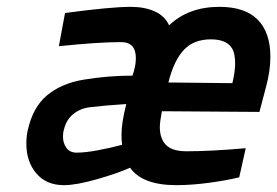

<svg xmlns="http://www.w3.org/2000/svg" viewBox="-20 -530 810 561"><path d="M57 -110Q57 -132 61 -149Q76 -217 117.5 -251.5Q159 -286 223 -297Q295 -309 367 -309Q377 -337 377 -360Q377 -407 334 -407Q267 -407 152 -395L170 -492Q304 -510 362 -510Q403 -510 432.5 -496.5Q462 -483 474 -456Q531 -510 621 -510Q696 -510 733 -472.5Q770 -435 770 -364Q770 -322 757 -275L738 -203L453 -205Q447 -173 447 -159Q447 -125 465 -106.5Q483 -88 525 -88Q597 -88 698 -97L679 -12Q643 -3 591.5 4Q540 11 495 11Q396 11 360 -40Q325 -24 264 -6.5Q203 11 167 11Q115 11 86 -23.5Q57 -58 57 -110ZM667 -344Q667 -356 666 -361Q662 -415 596 -415Q546 -415 517 -384Q488 -353 472 -289L659 -287Q667 -321 667 -344ZM337 -107Q335 -117 335 -136Q335 -172 349 -226Q287 -222 245 -217Q216 -214 195 -197.5Q174 -181 167 -152Q164 -143 164 -131Q164 -112 174 -98Q184 -84 204 -84Q229 -84 266.5 -91Q304 -98 337 -107Z"/></svg>

Font: Cairo SemiBold
Style: Italic
Weight: 600
Italic angle: -13°
Designer: Mohamed Gaber, Accademia di Belle Arti di Urbino and others
Foundry: Kief Type Foundry, Accademia di Belle Arti di Urbino and others
Version: Version 3.011